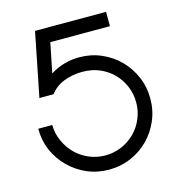

<svg xmlns="http://www.w3.org/2000/svg" viewBox="-108 -792 830 908"><g transform="rotate(-15 307.0 -337.5)"><path d="M172.7 -484.8Q239.9 -525.8 315.7 -525.3Q372.7 -525.3 422.7 -503.5Q472.7 -481.8 509.8 -444.4Q547 -407.1 568.4 -357.1Q589.9 -307.1 589.9 -250Q589.9 -192.9 568.4 -142.9Q547 -92.9 509.8 -55.6Q472.7 -18.2 422.7 3.3Q372.7 24.7 315.7 24.7Q258.1 24.7 208.6 3.3Q159.1 -18.2 121.5 -55.6Q83.8 -92.9 61.6 -142.9Q40.9 -191.9 40.9 -249H109.6Q109.6 -207.1 126.8 -170.2Q142.9 -132.8 171 -104.8Q199 -76.8 236.4 -60.9Q273.7 -44.9 315.7 -44.9Q358.1 -44.9 395.5 -60.9Q432.8 -76.8 460.9 -104.8Q488.9 -132.8 504.8 -170.5Q520.7 -208.1 520.7 -250Q520.7 -291.9 504.8 -329.5Q488.9 -367.2 460.9 -395.2Q432.8 -423.2 395.5 -439.1Q358.1 -455.1 310.6 -455.1Q262.6 -455.1 220.7 -438.6Q178.8 -422.2 153 -387.9H83.8L146 -700H493.9V-629.8H202L172.7 -484.8Z"/></g></svg>

Font: Myanmar KatKuu
Style: Regular
Weight: 400
Designer: Khon Soe Zaw Thu
Foundry: MPUA
Version: Version 1.00 September 13, 2016, initial release